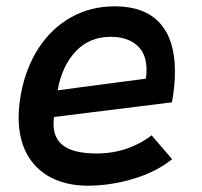

<svg xmlns="http://www.w3.org/2000/svg" viewBox="-20 -579 640 608"><path d="M39 -207.5Q39 -239.5 46 -280Q61.5 -364 102.5 -427Q143.5 -490 205.5 -524.5Q267.5 -559 343.5 -559Q437.5 -559 485.8 -506.2Q534 -453.5 534 -352.5Q534 -307 524.5 -255L151 -208.5Q149.5 -197.5 149.5 -187Q149.5 -139 183 -116Q216.5 -93 286 -93Q337.5 -93 382 -108.5Q426.5 -124 460 -150.5L525 -75Q476 -35 403.2 -13Q330.5 9 258 9Q192 9 142.5 -16.2Q93 -41.5 66 -90Q39 -138.5 39 -207.5ZM444 -358Q444 -410 413 -436.2Q382 -462.5 331 -462.5Q263.5 -462.5 220 -416.5Q176.5 -370.5 162.5 -293L442 -330Q444 -343.5 444 -358Z"/></svg>

Font: JuliaMono SemiBoldItalic
Style: Regular
Weight: 600
Italic angle: -9°
Monospace: yes
Designer: cormullion
Foundry: corm
Version: Version 0.049; ttfautohint (v1.8.4)